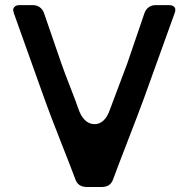

<svg xmlns="http://www.w3.org/2000/svg" viewBox="-20 -744 740 764"><path d="M418 -309.6 486.3 -491.2Q509.8 -558.6 554.7 -691.4Q559.6 -706.1 571.3 -714.8Q583 -723.6 599.6 -723.6H652.3Q668.9 -723.6 674.8 -714.8Q677.7 -710.9 677.7 -705.1Q677.7 -698.2 674.8 -691.4Q615.2 -525.4 552.7 -352.5Q531.2 -293.9 490.7 -189.5Q450.2 -85 430.7 -32.2Q425.8 -16.6 414.1 -7.8Q402.3 0 385.7 0H324.2Q308.6 0 295.9 -7.8Q284.2 -16.6 279.3 -32.2Q260.7 -82 219.2 -187Q177.7 -292 156.2 -352.5Q93.8 -528.3 35.2 -691.4Q33.2 -698.2 32.2 -704.1Q32.2 -710 36.1 -714.8Q42 -723.6 57.6 -723.6H110.4Q127 -723.6 138.7 -714.8Q150.4 -706.1 155.3 -691.4Q181.6 -614.3 223.6 -493.2Q235.4 -459 257.8 -401.9Q280.3 -344.7 291 -313.5Q311.5 -252 354.5 -250Q397.5 -249 418 -309.6Z"/></svg>

Font: DeepSea
Style: Medium
Weight: 500
Designer: Stem
Version: Version 3.019;git-0a5106e0b